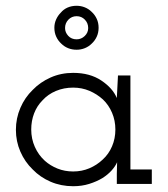

<svg xmlns="http://www.w3.org/2000/svg" viewBox="-20 -636 580 664"><path d="M505 0V-50H431V-375H388Q387 -355 386 -335.5Q385 -316 384 -297Q370 -331 330.5 -357.5Q291 -384 233 -384Q191 -384 155 -368Q119 -352 93 -325Q66 -299 50.5 -263Q35 -227 35 -187Q35 -147 50.5 -111.5Q66 -76 93 -50Q119 -23 155 -7.5Q191 8 233 8Q263 8 288.5 0Q314 -8 334 -20Q353 -32 366 -46.5Q379 -61 385 -75Q385 -64 384.5 -55Q384 -46 384 -35V0ZM233 -333Q263 -333 289 -322Q315 -311 336 -292Q356 -273 367.5 -246Q379 -219 379 -188Q379 -157 367.5 -130Q356 -103 335 -84Q315 -65 289 -54Q263 -43 233 -43Q204 -43 179 -53Q154 -63 135 -80Q113 -100 100.5 -128Q88 -156 88 -188Q88 -218 98 -244Q108 -270 127 -289Q146 -310 173.5 -321.5Q201 -333 233 -333ZM205 -539Q205 -556 216.5 -568Q228 -580 245 -580Q262 -580 273.5 -568Q285 -556 285 -539Q285 -523 273 -511.5Q261 -500 245 -500Q227 -500 216 -512Q205 -524 205 -539ZM321 -540Q321 -557 314.5 -571Q308 -585 297 -595Q287 -605 273.5 -610.5Q260 -616 245 -616Q228 -616 214 -610Q200 -604 190 -592Q180 -582 174 -568.5Q168 -555 168 -540Q168 -523 174.5 -509Q181 -495 192 -485Q202 -475 215.5 -469.5Q229 -464 245 -464Q260 -464 273.5 -469.5Q287 -475 297 -485Q308 -495 314.5 -509Q321 -523 321 -540Z"/></svg>

Font: Josefin Slab Thin Medium
Style: Regular
Weight: 500
Version: Version 2.000